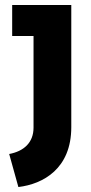

<svg xmlns="http://www.w3.org/2000/svg" viewBox="-20 -531 366 773"><path d="M17 89 54 222C154 210 267 148 267 -19V-511H29V-386H115V-17C115 43 76 78 17 89Z"/></svg>

Font: Finlandica
Style: Bold
Weight: 700
Designer: Niklas Ekholm, Juho Hiilivirta, Jaakko Suomalainen
Foundry: Helsinki Type Studio
Version: Version 2.000;Glyphs 3.2 (3202)